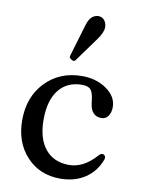

<svg xmlns="http://www.w3.org/2000/svg" viewBox="-90 -862 690 934"><g transform="rotate(10 255.5 -395.5)"><path d="M228 -569 225 -571Q213 -578 218 -589L266 -750Q282 -801 321 -801Q338 -801 349.5 -787Q361 -773 361 -753Q361 -727 333 -689L249 -573Q242 -560 228 -569ZM273 10Q171 10 106.5 -59.5Q42 -129 42 -239Q42 -354 112.5 -427Q183 -500 293 -500Q364 -500 414.5 -464Q465 -428 465 -377Q465 -349 452.5 -332Q440 -315 419 -315Q367 -315 360 -382Q356 -427 343.5 -442.5Q331 -458 300 -458Q226 -458 185 -406Q144 -354 144 -259Q144 -166 186 -114.5Q228 -63 304 -63Q375 -63 437 -133L442 -138Q453 -147 462 -142Q473 -136 470 -122L469 -119Q447 -58 395.5 -24Q344 10 273 10Z"/></g></svg>

Font: Caslon OS
Style: Regular
Weight: 400
Designer: Alfredo Marco Pradil
Foundry: Hanken Design Co.
Version: Version 1.000;PS 001.000;hotconv 1.0.88;makeotf.lib2.5.64775